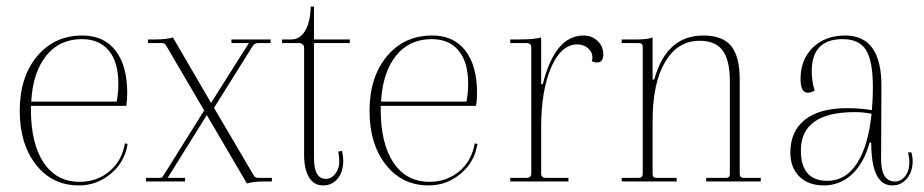

<svg xmlns="http://www.w3.org/2000/svg" viewBox="-20 -552 2810 584"><path d="M220 12Q139 12 89.5 -51Q40 -114 40 -215Q40 -317 92.5 -380.5Q145 -444 231 -444Q296 -444 331.5 -398Q367 -352 367 -269Q367 -248 364 -230H74V-220Q74 -115 113 -57Q152 1 222 1Q275 1 313 -31Q351 -63 360 -116L368 -114Q360 -60 317.5 -24Q275 12 220 12ZM229 -433Q161 -433 120.5 -382.5Q80 -332 75 -243H335Q340 -270 340 -297Q340 -363 311 -398Q282 -433 229 -433Z M424 0V-11H462Q470 -11 472 -12Q474 -13 479 -21L601 -216L485 -414Q482 -421 471 -421H430V-432H453Q485 -432 506 -438L622 -239L737 -421H684V-432H803V-421H765Q754 -421 748 -411L631 -224L752 -18Q756 -11 765 -11H807V0H784Q752 0 731 6L609 -202L490 -11H543V0Z M962 12Q935 12 920 -12.5Q905 -37 905 -81V-407Q905 -413 900.5 -417Q896 -421 891 -421H838V-432H866Q892 -432 908 -458Q924 -484 925 -532H935V-432H1044V-421H935V-71Q935 -8 971 -8Q988 -8 1000 -23.5Q1012 -39 1012 -60Q1012 -73 1009 -91L1020 -93Q1024 -80 1024 -62Q1024 -29 1007 -8.5Q990 12 962 12Z M1284 12Q1203 12 1153.5 -51Q1104 -114 1104 -215Q1104 -317 1156.5 -380.5Q1209 -444 1295 -444Q1360 -444 1395.5 -398Q1431 -352 1431 -269Q1431 -248 1428 -230H1138V-220Q1138 -115 1177 -57Q1216 1 1286 1Q1339 1 1377 -31Q1415 -63 1424 -116L1432 -114Q1424 -60 1381.5 -24Q1339 12 1284 12ZM1293 -433Q1225 -433 1184.5 -382.5Q1144 -332 1139 -243H1399Q1404 -270 1404 -297Q1404 -363 1375 -398Q1346 -433 1293 -433Z M1532 0V-11H1582Q1596 -11 1596 -25V-407Q1596 -421 1582 -421H1532V-432H1557Q1606 -432 1626 -438V-296H1631Q1668 -444 1755 -444Q1780 -444 1797.5 -427.5Q1815 -411 1815 -387Q1815 -362 1796 -362Q1785 -362 1780 -367Q1782 -371 1782 -377Q1782 -394 1768.5 -405.5Q1755 -417 1735 -417Q1686 -416 1656 -346Q1626 -276 1626 -164V-25Q1626 -11 1640 -11H1709V0Z M1871 0V-11H1923Q1935 -11 1935 -23V-409Q1935 -421 1923 -421H1871V-432H1916Q1949 -432 1965 -438V-310H1970Q2007 -444 2119 -444Q2178 -444 2204 -412Q2230 -380 2230 -310V-23Q2230 -11 2242 -11H2294V0H2128V-11H2189Q2200 -11 2200 -23V-305Q2200 -369 2178 -398.5Q2156 -428 2108 -428Q2041 -428 2003 -363.5Q1965 -299 1965 -185V-23Q1965 -11 1977 -11H2038V0Z M2486 12Q2439 12 2411.5 -15Q2384 -42 2384 -88Q2384 -153 2428.5 -188Q2473 -223 2556 -223Q2598 -223 2632 -217Q2635 -250 2635 -287Q2635 -367 2614 -400Q2593 -433 2543 -433Q2449 -433 2449 -335Q2449 -304 2458 -277Q2448 -270 2437 -270Q2415 -270 2415 -312Q2415 -371 2452.5 -407.5Q2490 -444 2551 -444Q2661 -444 2661 -291L2660 -68Q2660 0 2702 0Q2721 0 2733.5 -16.5Q2746 -33 2746 -58Q2746 -72 2742 -88L2752 -89Q2756 -74 2756 -62Q2756 -30 2738.5 -9Q2721 12 2694 12Q2630 12 2630 -118H2625Q2608 -56 2571.5 -22Q2535 12 2486 12ZM2416 -94Q2416 -2 2497 -2Q2552 -2 2586.5 -55Q2621 -108 2631 -206Q2606 -211 2580 -211Q2416 -211 2416 -94Z"/></svg>

Font: Arapey Thin-Display
Style: Regular
Weight: 100
Designer: Eduardo Rodriguez Tunni
Foundry: Eduardo Rodriguez Tunni
Version: Version 4.000